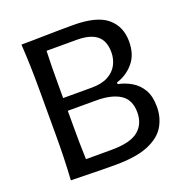

<svg xmlns="http://www.w3.org/2000/svg" viewBox="-136 -880 959 1005"><g transform="rotate(-20 344.0 -378.0)"><path d="M335.9 3.9Q255.9 3.9 193.1 2Q130.4 0 90.3 0Q94.2 -62.5 95.9 -120.8Q97.7 -179.2 97.7 -249.5V-503.9Q97.7 -575.2 95.9 -634Q94.2 -692.9 90.3 -756.3Q156.7 -756.3 229.5 -758.1Q302.2 -759.8 378.4 -759.8Q509.8 -759.8 567.6 -711.7Q625.5 -663.6 625.5 -579.1Q625.5 -506.3 587.4 -461.4Q549.3 -416.5 492.7 -398.9V-389.6Q532.2 -381.8 567.1 -361.3Q602.1 -340.8 623.8 -304Q645.5 -267.1 645.5 -208.5Q645.5 -148.9 617.2 -100.8Q588.9 -52.7 521.5 -24.4Q454.1 3.9 335.9 3.9ZM199.7 -418.5H358.4Q415 -418.5 450.4 -437.7Q485.8 -457 502.4 -488.8Q519 -520.5 519 -557.6Q519 -621.6 482.2 -651.1Q445.3 -680.7 371.1 -680.7H202.6Q200.7 -634.8 200.2 -588.4Q199.7 -542 199.7 -486.8ZM202.6 -77.1H344.7Q449.7 -77.1 494.4 -113.8Q539.1 -150.4 539.1 -215.3Q539.1 -286.1 491.5 -316.9Q443.8 -347.7 358.9 -347.7H199.7V-266.6Q199.7 -211.9 200.2 -167.2Q200.7 -122.6 202.6 -77.1Z"/></g></svg>

Font: Pinar-DS2-FD Medium
Style: Regular
Weight: 500
Designer: Amin Abedi
Version: Version 3.000